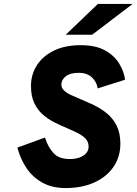

<svg xmlns="http://www.w3.org/2000/svg" viewBox="-20 -941 692 973"><path d="M312 12Q244.5 12 195.5 -15Q146.5 -42 115 -88.2Q83.5 -134.5 68 -193L208 -244Q223 -196 250.8 -165.5Q278.5 -135 334 -135Q360.5 -135 382 -142.5Q403.5 -150 416.2 -164Q429 -178 429 -198Q429 -221.5 414.2 -237.5Q399.5 -253.5 375 -266Q350.5 -278.5 321 -291Q290 -304 257.5 -320Q225 -336 197.8 -359.8Q170.5 -383.5 153.8 -418.5Q137 -453.5 137 -505Q137 -563.5 167 -610.2Q197 -657 253.2 -684.5Q309.5 -712 389 -712Q465.5 -712 513 -685.2Q560.5 -658.5 584.5 -618.2Q608.5 -578 614 -537L475 -493Q470.5 -525.5 445.8 -548.8Q421 -572 379 -572Q335.5 -572 313.2 -554.2Q291 -536.5 291 -513Q291 -495.5 304.2 -482.8Q317.5 -470 339.8 -459.5Q362 -449 389 -438Q421.5 -424.5 456.8 -407.8Q492 -391 522.2 -366Q552.5 -341 571.2 -303.8Q590 -266.5 590 -213Q590 -147 555.8 -96.2Q521.5 -45.5 459 -16.8Q396.5 12 312 12ZM313 -765 476 -921H652L447 -765Z"/></svg>

Font: Overpass Black
Style: Italic
Weight: 900
Italic angle: -10°
Designer: Delve Withrington, Dave Bailey, Thomas Jockin
Foundry: Delve Fonts LLC
Version: Version 4.000